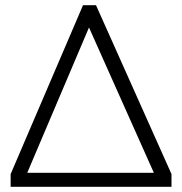

<svg xmlns="http://www.w3.org/2000/svg" viewBox="-20 -720 702 740"><path d="M21 0V-49L300 -700H350L641 -49V0ZM85 -54H573L323 -614Z"/></svg>

Font: Geologica Thin
Style: Regular
Weight: 100
Designer: Sindre Bremnes, Frode Helland
Foundry: Monokrom Skriftforlag AS
Version: Version 1.010; ttfautohint (v1.8.4.7-5d5b);gftools[0.9.28]